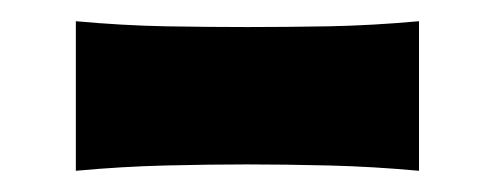

<svg xmlns="http://www.w3.org/2000/svg" viewBox="-20 -391 466 181"><path d="M51.5 -230V-371Q95 -367 136 -366.2Q177 -365.5 213 -365.5Q249 -365.5 290 -366.2Q331 -367 375 -371V-230Q331 -234 290 -235Q249 -236 213 -236Q177 -236 136 -235Q95 -234 51.5 -230Z"/></svg>

Font: Commissioner Flair
Style: Bold
Weight: 700
Designer: Kostas Bartsokas
Foundry: Kostas Bartsokas
Version: Version 1.000; ttfautohint (v1.8.3)